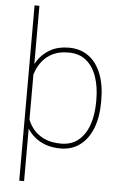

<svg xmlns="http://www.w3.org/2000/svg" viewBox="-62 -794 671 1040"><g transform="rotate(5 273.5 -273.5)"><path d="M289.6 9.8Q245.1 9.8 209.5 -2.9Q173.8 -15.6 147.7 -38.1Q121.6 -60.5 105.5 -89.1Q89.4 -117.7 83 -148.9V-363.8Q94.7 -413.6 121.1 -452.9Q147.5 -492.2 189.2 -515.1Q231 -538.1 288.6 -538.1Q351.6 -538.1 396 -505.6Q440.4 -473.1 464.1 -413.1Q487.8 -353 487.8 -269.5V-259.3Q487.8 -178.7 464.4 -118.2Q440.9 -57.6 396.5 -23.9Q352.1 9.8 289.6 9.8ZM83 203.1V-750H109.4V203.1ZM290 -16.6Q347.7 -16.6 385.5 -48.1Q423.3 -79.6 442.1 -134.3Q460.9 -189 460.9 -259.3V-269.5Q460.9 -339.8 442.1 -394.5Q423.3 -449.2 385.3 -480.5Q347.2 -511.7 289.1 -511.7Q239.3 -511.7 205.3 -495.4Q171.4 -479 150.1 -453.4Q128.9 -427.7 117.4 -399.2Q106 -370.6 100.6 -346.2V-161.1Q109.4 -121.1 132.8 -88.4Q156.2 -55.7 195.6 -36.1Q234.9 -16.6 290 -16.6Z"/></g></svg>

Font: Heebo Thin
Style: Regular
Weight: 250
Designer: Oded Ezer
Foundry: Ezer Type House
Version: Version 3.100